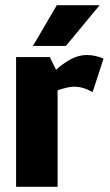

<svg xmlns="http://www.w3.org/2000/svg" viewBox="-20 -720 423 740"><path d="M337 -365Q300 -386 265 -386Q253 -386 236.5 -382Q220 -378 202 -372V0H42V-500H172L196 -451Q222 -475 252.5 -491.5Q283 -508 314 -508H315Q331 -508 349 -504Q367 -500 379 -494ZM364 -700 234 -543H107L199 -700Z"/></svg>

Font: Epunda Sans ExtraBold
Style: Regular
Weight: 800
Designer: Simon Atzbach
Foundry: typofactur
Version: Version 2.204; ttfautohint (v1.8.4.7-5d5b)